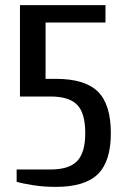

<svg xmlns="http://www.w3.org/2000/svg" viewBox="-20 -720 492 750"><path d="M198 10Q151 10 109.5 3.5Q68 -3 45 -10V-58H178Q250 -58 281.5 -91Q313 -124 313 -200Q313 -278 281.5 -310.5Q250 -343 178 -343H58V-700H392V-632H158V-412H198Q312 -412 362.5 -362Q413 -312 413 -200Q413 -90 362.5 -40Q312 10 198 10Z"/></svg>

Font: Cuprum Medium
Style: Regular
Weight: 500
Designer: Jovanny Lemonad
Foundry: Jovanny Lemonad
Version: Version 3.000